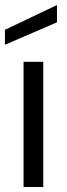

<svg xmlns="http://www.w3.org/2000/svg" viewBox="-20 -747 267 767"><path d="M74.1 -500H152.8V0H74.1ZM-0.3 -627.9 207.6 -726.9V-657.9L-0.3 -568.1Z"/></svg>

Font: AF Albert Sans Medium
Style: Regular
Weight: 500
Designer: Andreas Rasmussen
Foundry: a.Foundry
Version: Version 1.300;Glyphs 3.2 (3231)